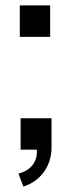

<svg xmlns="http://www.w3.org/2000/svg" viewBox="-20 -552 266 708"><path d="M48 88 66 136C130 116 170 60 170 -8V-116H56V0H116V8C116 48 90 78 48 88ZM53 -416H165V-532H53Z"/></svg>

Font: Ronzino
Style: Regular
Weight: 400
Designer: Nunzio Mazzaferro
Foundry: Collletttivo
Version: Version 1.000;Glyphs 3.3 (3337)